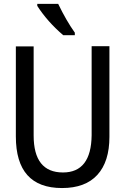

<svg xmlns="http://www.w3.org/2000/svg" viewBox="-20 -951 640 981"><path d="M539.1 -714.8V-252Q539.1 -125 477.5 -57.6Q416 9.8 296.9 9.8Q61 9.8 61 -253.9V-713.9H151.9V-258.8Q151.9 -69.8 301.8 -69.8Q445.8 -69.8 448.2 -259.8V-714.8ZM362.3 -771H303.2Q222.2 -840.3 170.4 -920.9V-931.2H277.3Q319.3 -844.2 362.3 -784.2Z"/></svg>

Font: Droid Sans Mono
Style: Regular
Weight: 400
Monospace: yes
Foundry: Ascender Corporation
Version: Version 1.00 build 112